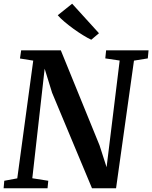

<svg xmlns="http://www.w3.org/2000/svg" viewBox="-22 -1014 820 1034"><path d="M-2.5 0 1 -40.5 71 -53.5 157 -687.5 85.5 -699 92 -743H305.5L514 -231.5L552 -113.5L622.5 -688L545 -699.5L549.5 -743H778L774 -699.5L699.5 -687.5L603 0H473.5L258.5 -514.5L218.5 -644L152 -54L238 -40.5L234 0ZM469.5 -800Q451 -808.5 425.8 -824Q400.5 -839.5 374.2 -858.5Q348 -877.5 325.2 -896.8Q302.5 -916 289 -932L366.5 -994L511 -835Z"/></svg>

Font: Merriweather 36pt SemiBold
Style: Italic
Weight: 600
Italic angle: -7.8°
Version: Version 2.101